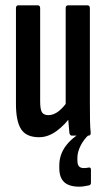

<svg xmlns="http://www.w3.org/2000/svg" viewBox="-20 -510 398 722"><path d="M127 6Q79 6 59.5 -24Q40 -54 40 -119V-479Q40 -490 49 -490H122Q131 -490 131 -479V-129Q131 -98 138 -87.5Q145 -77 162 -77Q182 -77 201.5 -92.5Q221 -108 238 -135L250 -77Q225 -41 193 -17.5Q161 6 127 6ZM250 0Q243 0 241 -10Q239 -29 237 -56Q235 -83 235 -99L227 -114V-479Q227 -490 236 -490H309Q318 -490 318 -479V-123Q318 -84 318.5 -56.5Q319 -29 321 -12Q322 0 313 0ZM278 192Q240 192 221.5 175Q203 158 203 122V112Q203 70 229.5 36Q256 2 304 -21L314 -9L315 -4Q295 14 283 38Q271 62 271 83V92Q271 109 277 115.5Q283 122 295 122Q300 122 304.5 121.5Q309 121 314 120Q322 119 322 128V177Q322 185 315 187Q306 189 296.5 190.5Q287 192 278 192Z"/></svg>

Font: Sofia Sans Extra Condensed SemiBold
Style: Regular
Weight: 600
Designer: Botio Nikoltchev, Ani Petrova
Foundry: lettersoup
Version: Version 4.101